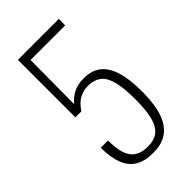

<svg xmlns="http://www.w3.org/2000/svg" viewBox="-248 -887 973 973"><g transform="rotate(-45 238.5 -400.5)"><path d="M240 9Q180 9 142.5 -14Q105 -37 87.5 -83.5Q70 -130 70 -198H122Q122 -141 134 -104.5Q146 -68 173 -50.5Q200 -33 243 -33Q291 -33 318 -55.5Q345 -78 356.5 -125.5Q368 -173 368 -248Q368 -333 354.5 -380.5Q341 -428 313.5 -447Q286 -466 245 -466Q214 -466 185 -451Q156 -436 131 -398H88V-810H382L381 -764H133L131 -449Q148 -472 179 -490Q210 -508 259 -508Q316 -508 351.5 -479Q387 -450 403.5 -393.5Q420 -337 420 -253Q420 -186 409.5 -136.5Q399 -87 376.5 -54.5Q354 -22 320.5 -6.5Q287 9 240 9Z"/></g></svg>

Font: Oswald ExtraLight
Style: Regular
Weight: 250
Designer: Vernon Adams
Foundry: Vernon Adams
Version: Version 4.100; ttfautohint (v1.8.1.43-b0c9)